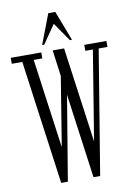

<svg xmlns="http://www.w3.org/2000/svg" viewBox="-123 -1013 748 1077"><g transform="rotate(-10 251.5 -475.0)"><path d="M136 0 39 -706H-21V-740H153V-706H104L174 -197L238 -591L218 -740H283L358 -197L441 -706H398V-740H524V-706H474L358 0H320L254 -481L174 0ZM165 -780 230 -950H270L335 -780H323L250 -886L177 -780Z"/></g></svg>

Font: Xanh Mono
Style: Regular
Weight: 400
Monospace: yes
Designer: Lam Bao, Duy Dao
Foundry: Yellow Type Foundry
Version: Version 3.101; ttfautohint (v1.8.3)